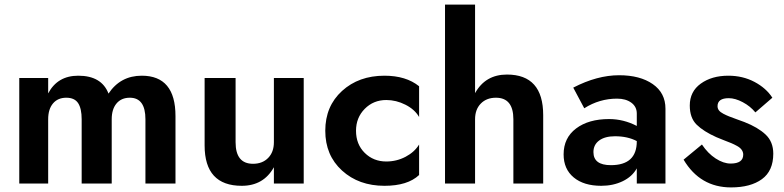

<svg xmlns="http://www.w3.org/2000/svg" viewBox="-20 -800 3417 837"><path d="M745 -294V0H614V-280Q614 -374 546 -374Q509 -374 488 -349Q467 -324 467 -280V0H336V-280Q336 -327 320.5 -350.5Q305 -374 269 -374Q232 -374 211 -349Q190 -324 190 -280V0H64V-460H190V-393Q231 -470 321 -470Q423 -470 453 -392Q505 -470 598 -470Q745 -470 745 -294Z M1007 -180Q1007 -86 1083 -86Q1124 -86 1149 -111.5Q1174 -137 1174 -180V-460H1304V0H1174V-71Q1129 10 1034 10Q872 10 872 -166V-460H1007Z M1532 -230Q1532 -171 1570 -133.5Q1608 -96 1664 -96Q1709 -96 1748 -116.5Q1787 -137 1807 -170V-37Q1757 10 1656 10Q1544 10 1471 -56.5Q1398 -123 1398 -230Q1398 -337 1471 -403.5Q1544 -470 1656 -470Q1750 -470 1807 -424V-290Q1788 -323 1747.5 -343.5Q1707 -364 1664 -364Q1608 -364 1570 -325.5Q1532 -287 1532 -230Z M2218 -280Q2218 -374 2142 -374Q2101 -374 2076 -348.5Q2051 -323 2051 -280V0H1920V-780H2051V-394Q2096 -475 2190 -475Q2348 -475 2348 -298V0H2218Z M2567 -137Q2567 -80 2643 -80Q2756 -80 2756 -184V-185Q2716 -206 2661 -206Q2617 -206 2592 -187.5Q2567 -169 2567 -137ZM2527 -328 2479 -418Q2583 -472 2679 -472Q2770 -472 2825.5 -433.5Q2881 -395 2881 -326V0H2756V-66Q2736 -30 2694.5 -10Q2653 10 2601 10Q2525 10 2481 -26.5Q2437 -63 2437 -127Q2437 -199 2491.5 -240Q2546 -281 2635 -281Q2698 -281 2756 -251V-305Q2756 -335 2732 -352.5Q2708 -370 2670 -370Q2593 -370 2527 -328Z M3040 -170Q3066 -131 3100 -109Q3134 -87 3165 -87Q3220 -87 3220 -126Q3220 -137 3213.5 -146.5Q3207 -156 3193.5 -163.5Q3180 -171 3168 -176Q3156 -181 3135 -189Q3114 -197 3103 -202Q3047 -227 3017 -256.5Q2987 -286 2987 -340Q2987 -401 3035 -435.5Q3083 -470 3155 -470Q3218 -470 3269 -443Q3320 -416 3347 -374L3273 -310Q3251 -337 3218 -354.5Q3185 -372 3157 -372Q3108 -372 3108 -337Q3108 -327 3114 -319Q3120 -311 3133.5 -304Q3147 -297 3158.5 -292.5Q3170 -288 3192 -280Q3214 -272 3225 -268Q3284 -245 3317.5 -213.5Q3351 -182 3351 -130Q3351 -55 3301.5 -19Q3252 17 3167 17Q3032 17 2960 -104Z"/></svg>

Font: Renner*
Style: Semi
Weight: 600
Version: Version 003.000 ; ttfautohint (v0.97) -l 8 -r 50 -G 200 -x 1